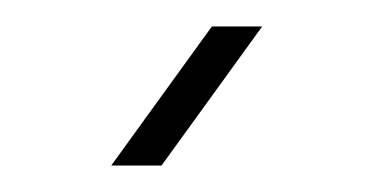

<svg xmlns="http://www.w3.org/2000/svg" viewBox="-20 -765 278 145"><path d="M64 -640 140 -745H178L102 -640Z"/></svg>

Font: Big Shoulders Stencil Text Thin Thin
Style: Regular
Weight: 250
Version: Version 2.001